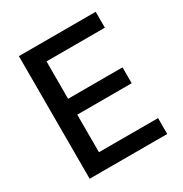

<svg xmlns="http://www.w3.org/2000/svg" viewBox="-169 -856 940 986"><g transform="rotate(-30 301.5 -363.5)"><path d="M80.1 0V-727.1H535.6V-632.8H189.5V-411.1H512.2V-316.9H189.5V-94.2H540V0Z"/></g></svg>

Font: Interop Med
Style: Regular
Weight: 500
Designer: Rasmus Andersson, Google, Jang Haemin
Foundry: jhaemin
Version: Version 1.007